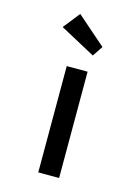

<svg xmlns="http://www.w3.org/2000/svg" viewBox="-118 -849 667 916"><g transform="rotate(15 215.0 -391.0)"><path d="M164 0V-525H267V0ZM271 -606 97 -700 162 -782 305 -657Z"/></g></svg>

Font: Lexend Peta
Style: Regular
Weight: 400
Designer: Bonnie Shaver-Troup, Thomas Jockin
Foundry: Lexend
Version: Version 1.007